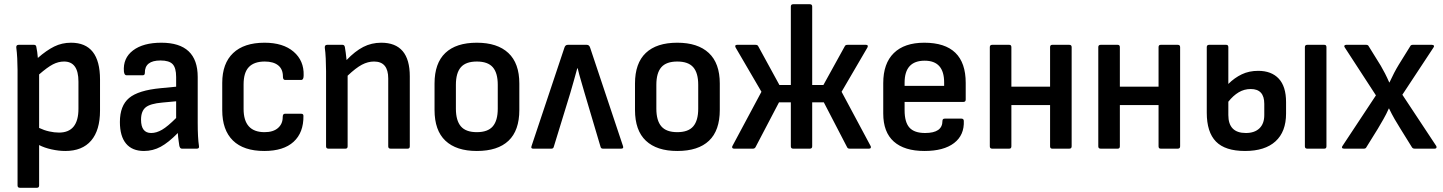

<svg xmlns="http://www.w3.org/2000/svg" viewBox="-20 -703 6824 908"><path d="M74 185Q63 185 63 174V-373Q63 -398 61.5 -427Q60 -456 57 -478Q56 -491 68 -491H141Q151 -491 152 -480Q154 -472 156 -457Q158 -442 159 -429Q200 -465 236.5 -483Q273 -501 316 -501Q453 -501 453 -327V-180Q453 -87 411 -38Q369 11 289 11Q258 11 224 3.5Q190 -4 165 -17V174Q165 185 155 185ZM283 -412Q256 -412 230 -398.5Q204 -385 165 -351V-98Q188 -87 212.5 -81.5Q237 -76 259 -76Q351 -76 351 -189V-317Q351 -412 283 -412Z M661 11Q605 11 576 -24Q547 -59 547 -126Q547 -203 590.5 -239.5Q634 -276 740 -286L813 -293V-339Q813 -382 796.5 -399.5Q780 -417 739 -417Q664 -417 665 -358Q665 -347 655 -347H578Q568 -347 566 -365Q561 -428 609 -464.5Q657 -501 743 -501Q915 -501 915 -339V-123Q915 -86 916.5 -59Q918 -32 921 -12Q923 0 911 0H840Q831 0 828 -14Q827 -21 824.5 -38.5Q822 -56 821 -74Q777 -29 740 -9Q703 11 661 11ZM647 -137Q647 -74 695 -74Q720 -74 746.5 -89.5Q773 -105 813 -145V-224L748 -218Q690 -213 668.5 -195Q647 -177 647 -137Z M1230 11Q1132 11 1081.5 -38.5Q1031 -88 1031 -182V-311Q1031 -403 1082.5 -452Q1134 -501 1231 -501Q1319 -501 1368.5 -458.5Q1418 -416 1416 -347Q1416 -325 1405 -325H1328Q1318 -325 1318 -341Q1318 -376 1295.5 -394Q1273 -412 1232 -412Q1182 -412 1157 -386Q1132 -360 1132 -304V-188Q1132 -78 1231 -78Q1272 -78 1294.5 -97.5Q1317 -117 1317 -149Q1317 -165 1327 -165H1405Q1415 -165 1415 -155Q1416 -76 1368.5 -32.5Q1321 11 1230 11Z M1533 0Q1522 0 1522 -11V-366Q1522 -393 1520.5 -425.5Q1519 -458 1516 -477Q1515 -491 1527 -491H1600Q1609 -491 1611 -480Q1613 -471 1615 -454Q1617 -437 1619 -419Q1659 -461 1698 -481Q1737 -501 1783 -501Q1918 -501 1918 -342V-11Q1918 0 1908 0H1827Q1816 0 1816 -11V-332Q1816 -412 1749 -412Q1720 -412 1691.5 -397Q1663 -382 1624 -345V-11Q1624 0 1614 0Z M2235 11Q2138 11 2086.5 -37.5Q2035 -86 2035 -183V-308Q2035 -404 2086 -452.5Q2137 -501 2235 -501Q2332 -501 2384 -452.5Q2436 -404 2436 -308V-183Q2436 -86 2385 -37.5Q2334 11 2235 11ZM2235 -78Q2287 -78 2310.5 -105.5Q2334 -133 2334 -189V-302Q2334 -358 2310.5 -385Q2287 -412 2235 -412Q2183 -412 2159.5 -385Q2136 -358 2136 -302V-189Q2136 -133 2159.5 -105.5Q2183 -78 2235 -78Z M2501 0Q2489 0 2494 -13L2649 -477Q2653 -491 2665 -491H2755Q2767 -491 2771 -477L2926 -13Q2931 0 2918 0H2831Q2822 0 2820 -9L2744 -265Q2736 -294 2727.5 -322Q2719 -350 2712 -380H2710Q2702 -349 2693.5 -320.5Q2685 -292 2677 -263L2599 -9Q2597 0 2588 0Z M3183 11Q3086 11 3034.5 -37.5Q2983 -86 2983 -183V-308Q2983 -404 3034 -452.5Q3085 -501 3183 -501Q3280 -501 3332 -452.5Q3384 -404 3384 -308V-183Q3384 -86 3333 -37.5Q3282 11 3183 11ZM3183 -78Q3235 -78 3258.5 -105.5Q3282 -133 3282 -189V-302Q3282 -358 3258.5 -385Q3235 -412 3183 -412Q3131 -412 3107.5 -385Q3084 -358 3084 -302V-189Q3084 -133 3107.5 -105.5Q3131 -78 3183 -78Z M3451 0Q3445 0 3443 -4Q3441 -8 3444 -13L3581 -269L3459 -478Q3456 -483 3457.5 -487Q3459 -491 3465 -491H3553Q3563 -491 3566 -484L3666 -301H3720V-672Q3720 -683 3731 -683H3810Q3821 -683 3821 -672V-301H3874L3975 -484Q3978 -491 3988 -491H4076Q4082 -491 4083.5 -487Q4085 -483 4082 -478L3960 -269L4097 -13Q4100 -8 4098 -4Q4096 0 4090 0H3998Q3989 0 3986 -7L3876 -219H3821V-11Q3821 0 3810 0H3731Q3720 0 3720 -11V-219H3664L3553 -7Q3549 0 3541 0Z M4352 11Q4257 11 4207 -33.5Q4157 -78 4157 -166V-310Q4157 -403 4207 -452Q4257 -501 4351 -501Q4547 -501 4547 -311V-232Q4547 -221 4536 -221H4258V-182Q4258 -125 4281 -99.5Q4304 -74 4355 -74Q4437 -74 4437 -131Q4437 -142 4448 -142H4527Q4537 -142 4538 -132Q4541 -64 4492 -26.5Q4443 11 4352 11ZM4258 -297H4445V-313Q4445 -416 4353 -416Q4258 -416 4258 -312Z M4672 0Q4661 0 4661 -11V-480Q4661 -491 4672 -491H4753Q4763 -491 4763 -480V-293H4946V-480Q4946 -491 4956 -491H5037Q5048 -491 5048 -480V-11Q5048 0 5037 0H4956Q4946 0 4946 -11V-206H4763V-11Q4763 0 4753 0Z M5185 0Q5174 0 5174 -11V-480Q5174 -491 5185 -491H5266Q5276 -491 5276 -480V-293H5459V-480Q5459 -491 5469 -491H5550Q5561 -491 5561 -480V-11Q5561 0 5550 0H5469Q5459 0 5459 -11V-206H5276V-11Q5276 0 5266 0Z M5868 11Q5774 11 5730.5 -33.5Q5687 -78 5687 -170V-480Q5687 -491 5698 -491H5779Q5789 -491 5789 -480V-306Q5818 -335 5852.5 -351.5Q5887 -368 5930 -368Q5993 -368 6027.5 -331Q6062 -294 6062 -220V-166Q6062 -80 6012 -34.5Q5962 11 5868 11ZM5789 -159Q5789 -74 5872 -74Q5913 -74 5936 -96Q5959 -118 5959 -159V-212Q5959 -282 5895 -282Q5864 -282 5838 -266.5Q5812 -251 5789 -222ZM6162 0Q6151 0 6151 -11V-480Q6151 -491 6162 -491H6243Q6253 -491 6253 -480V-11Q6253 0 6243 0Z M6336 0Q6329 0 6327 -4Q6325 -8 6329 -13L6487 -252L6340 -478Q6336 -483 6338 -487Q6340 -491 6346 -491H6441Q6450 -491 6453 -484L6510 -392Q6520 -375 6530 -355.5Q6540 -336 6550 -313H6551Q6562 -337 6573 -358Q6584 -379 6595 -397L6649 -484Q6652 -491 6661 -491H6752Q6759 -491 6761 -487Q6763 -483 6759 -478L6612 -255L6772 -13Q6775 -8 6773 -4Q6771 0 6765 0H6670Q6661 0 6657 -7L6603 -94Q6589 -116 6575.5 -139.5Q6562 -163 6549 -190H6548Q6536 -163 6522.5 -139.5Q6509 -116 6496 -94L6442 -7Q6439 0 6430 0Z"/></svg>

Font: Sofia Sans Extra Cond
Style: Bold
Weight: 700
Width: 1
Designer: Botio Nikoltchev, Ani Petrova
Foundry: lettersoup
Version: Version 4.100; ttfautohint (v1.8.3)